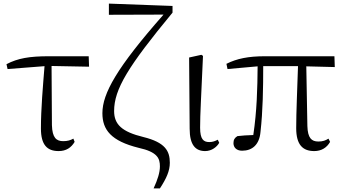

<svg xmlns="http://www.w3.org/2000/svg" viewBox="-20 -824 1902 1065"><path d="M305 14C347 14 375 -5 394 -37L387 -55C371 -46 354 -41 331 -41C293 -41 270 -59 268 -130L266 -458L474 -454L472 -512H252C143 -512 79 -501 16 -468L22 -441L227 -457C218 -344 207 -221 207 -111C207 -20 242 14 305 14Z M832 221H867C903 166 922 124 922 79C922 14 897 -34 775 -64C656 -93 613 -134 613 -208C613 -329 690 -455 937 -754V-791L584 -804V-742L887 -743C628 -449 548 -306 548 -196C548 -104 596 -42 749 -4C854 19 867 55 867 99C867 132 855 171 832 221Z M1118 14C1155 14 1184 -10 1196 -32L1188 -49C1174 -42 1161 -36 1141 -36C1109 -36 1090 -51 1090 -116C1090 -195 1096 -282 1106 -514L1097 -520L1029 -505L1032 -110C1032 -19 1065 14 1118 14Z M1723 14C1763 14 1793 -5 1811 -37L1802 -55C1786 -45 1771 -39 1746 -39C1708 -39 1687 -58 1685 -125L1679 -456L1837 -452L1835 -512H1450C1357 -512 1294 -499 1236 -470L1242 -441L1409 -456C1408 -335 1405 -208 1385 -75C1350 -74 1322 -72 1297 -69C1282 -60 1275 -49 1275 -30C1275 -6 1292 12 1323 12C1379 12 1419 -21 1425 -93C1438 -208 1440 -335 1440 -457H1633C1629 -329 1623 -204 1623 -113C1623 -20 1660 14 1723 14Z"/></svg>

Font: Noto Serif CJK HK Light
Style: Regular
Weight: 300
Designer: Ryoko NISHIZUKA 西塚涼子 (kana & ideographs); Frank Grießhammer (Latin, Greek & Cyrillic); Wenlong ZHANG 张文龙 (bopomofo); San
Foundry: Adobe
Version: Version 2.001;hotconv 1.1.0;makeotfexe 2.6.0